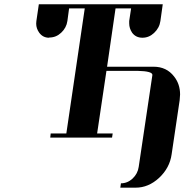

<svg xmlns="http://www.w3.org/2000/svg" viewBox="-20 -635 893 886"><path d="M147 -525.9Q147 -534.2 147.9 -538.1L159.2 -615.2H731L720.2 -538.1Q715.8 -506.3 690.9 -482.9Q667.5 -460.9 637.2 -460.9Q606.9 -460.9 589.8 -483.9Q576.2 -504.4 576.2 -526.9V-538.1L585 -596.2H513.2L474.1 -327.1H689Q748.5 -327.1 783.2 -282.2Q811 -247.1 811 -199.2Q811 -190.4 809.1 -172.9L772 77.1Q763.2 140.1 713.9 186Q665 231 606 231H535.2L538.1 210.9Q568.4 210.9 591.8 189Q615.7 166.5 620.1 134.8L683.1 -288.1Q686 -306.6 613.8 -308.1H471.2L428.2 -19H500L497.1 0H211.9L213.9 -19H286.1L371.1 -596.2H298.8L291 -538.1Q286.6 -506.8 262.2 -483.9Q238.8 -461.9 208 -461.9L206.1 -460.9Q178.2 -460.9 161.1 -483.9Q147 -503.4 147 -525.9Z"/></svg>

Font: Hjet
Style: Italic
Weight: 400
Designer: T. Christopher White
Version: Version 1.2